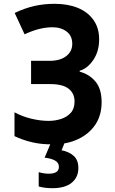

<svg xmlns="http://www.w3.org/2000/svg" viewBox="-20 -747 603 1007"><path d="M257 10Q200 11 150 -0.5Q100 -12 56 -33V-158Q96 -136 144 -124.5Q192 -113 235 -113Q269 -113 300 -123Q331 -133 351 -155Q371 -177 371 -215Q371 -257 340 -281.5Q309 -306 243 -306H143V-428H241Q295 -428 327 -452.5Q359 -477 359 -517Q359 -559 329.5 -581.5Q300 -604 255 -604Q222 -604 185.5 -595Q149 -586 109 -567L57 -679Q109 -704 159.5 -715.5Q210 -727 267 -727Q336 -727 388.5 -705.5Q441 -684 470.5 -642Q500 -600 500 -541Q500 -477 469 -432Q438 -387 398 -376V-371Q448 -358 480.5 -319.5Q513 -281 513 -211Q513 -143 480.5 -94Q448 -45 390 -17.5Q332 10 257 10ZM255 240Q214 240 183 231V156Q211 164 236 164Q289 164 289 128Q289 107 269.5 95.5Q250 84 214 80L249 -3H321L303 41Q343 49 367 71Q391 93 391 134Q391 183 356 211.5Q321 240 255 240Z"/></svg>

Font: Noto Sans Mono SemiCondensed
Style: Bold
Weight: 700
Width: 4
Designer: Monotype Design Team
Foundry: Monotype Imaging Inc.
Version: Version 2.014